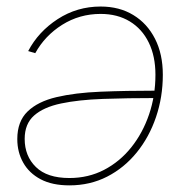

<svg xmlns="http://www.w3.org/2000/svg" viewBox="-20 -557 557 585"><path d="M286.6 -537.1Q343.8 -537.1 386.2 -511.2Q428.7 -485.4 452.4 -438.7Q476.1 -392.1 476.1 -329.1Q476.1 -261.2 455.3 -200.2Q434.6 -139.2 396.5 -92.3Q358.4 -45.4 306.4 -18.8Q254.4 7.8 191.4 7.8Q139.2 7.8 104 -10.7Q68.8 -29.3 50.8 -61.3Q32.7 -93.3 32.7 -133.3Q32.7 -187 64 -217.3Q95.2 -247.6 151.9 -261Q208.5 -274.4 286.6 -277.6Q364.7 -280.8 459 -280.8V-258.3Q367.7 -258.3 293.5 -255.6Q219.2 -252.9 166 -241.7Q112.8 -230.5 84 -205.1Q55.2 -179.7 55.2 -133.8Q55.2 -81.5 89.4 -48.1Q123.5 -14.6 191.4 -14.6Q249.5 -14.6 297.4 -39.6Q345.2 -64.5 380.1 -108.2Q415 -151.9 434.3 -208.7Q453.6 -265.6 453.6 -329.1Q453.6 -385.7 433.3 -427.2Q413.1 -468.8 375.5 -491.7Q337.9 -514.6 286.6 -514.6Q222.2 -514.6 169.4 -481.4Q116.7 -448.2 87.4 -395L65.9 -401.4Q96.7 -460.4 155.8 -498.8Q214.8 -537.1 286.6 -537.1Z"/></svg>

Font: Inter 24pt Thin
Style: Italic
Weight: 250
Italic angle: -9.3988°
Version: Version 4.001;git-66647c0bb